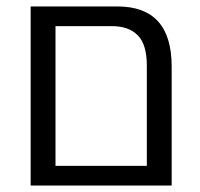

<svg xmlns="http://www.w3.org/2000/svg" viewBox="-20 -575 620 595"><path d="M512 -369V0H435H94H75V-555H152H344Q512 -555 512 -369ZM435 -61V-372Q435 -437 407 -465.5Q379 -494 327 -494H152V-61Z"/></svg>

Font: Assistant-zap
Style: zap
Weight: 400
Designer: Hebrew By Ben Nathan, Latin by Paul Hunt
Version: Version 2.001